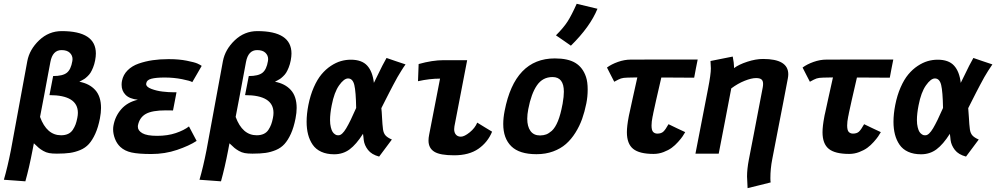

<svg xmlns="http://www.w3.org/2000/svg" viewBox="-40 -813 5271 1016"><path d="M139.2 -54.7Q137.7 -46.9 135.3 -34.7Q132.8 -22.5 132.3 -19Q114.3 75.2 94.2 146.5Q75.2 145 37.4 142.3Q-0.5 139.6 -19.5 138.2Q0 71.3 17.6 -18.1Q26.9 -65.9 61.8 -258.1Q96.7 -450.2 104.5 -489.7Q116.2 -551.3 167.2 -599.9Q218.3 -648.4 286.6 -648.4Q467.3 -648.4 467.3 -529.8Q467.3 -514.2 463.4 -493.2Q459.5 -472.7 452.4 -455.3Q445.3 -438 438.7 -427.7Q432.1 -417.5 422.1 -408.2Q412.1 -398.9 406.5 -395.3Q400.9 -391.6 391.1 -386.5Q381.3 -381.3 379.9 -380.4Q433.1 -370.6 463.9 -336.7Q494.6 -302.7 494.6 -241.7Q494.6 -216.8 488.8 -186.5Q479.5 -138.7 464.1 -105Q448.7 -71.3 430.2 -50.8Q411.6 -30.3 384.5 -19Q357.4 -7.8 329.8 -3.9Q302.2 0 263.2 0H259.3Q236.3 0 220 -2.9Q203.6 -5.9 189 -14.4Q174.3 -22.9 165.3 -30.5Q156.2 -38.1 139.2 -54.7ZM283.2 -97.2Q304.7 -97.2 320.3 -104.5Q335.9 -111.8 345.2 -126Q354.5 -140.1 359.9 -154.5Q365.2 -168.9 369.1 -189Q372.1 -203.6 372.1 -215.8Q372.1 -309.6 221.7 -309.6Q224.6 -326.2 231.4 -359.9Q238.3 -393.6 241.2 -410.6Q292 -410.6 313.7 -428Q335.4 -445.3 342.8 -489.7Q343.8 -496.6 343.8 -500Q343.8 -520 329.1 -533.9Q314.5 -547.9 285.6 -547.9Q238.3 -547.9 226.6 -484.9Q223.6 -469.7 214.1 -418.5Q204.6 -367.2 193.4 -306.9Q182.1 -246.6 171.9 -194.3Q207.5 -97.2 283.2 -97.2Z M1000.5 -67.4Q960.9 -41.5 897 -19.8Q833 2 760.3 2Q692.4 2 656 -6.1Q619.6 -14.2 596.7 -35.6Q578.1 -53.2 568.4 -78.6Q558.6 -104 558.6 -128.4Q558.6 -138.2 560.1 -147Q568.8 -197.8 601.6 -235.1Q634.3 -272.5 689.5 -285.2Q645 -290 624.3 -311.3Q603.5 -332.5 603.5 -364.3Q603.5 -375.5 605.5 -385.3Q611.8 -417.5 635.3 -440.9Q658.7 -464.4 694.1 -476.6Q729.5 -488.8 767.6 -494.4Q805.7 -500 849.6 -500H856Q907.2 -500 948.7 -491.7Q990.2 -483.4 1005.1 -476.6Q1020 -469.7 1027.3 -464.4Q1019 -449.7 1002.4 -421.1Q985.8 -392.6 977.5 -378.4Q967.8 -385.3 923.6 -394Q879.4 -402.8 831.5 -402.8Q785.2 -402.8 760.5 -396.2Q735.8 -389.6 733.9 -371.6Q733.9 -371.1 733.6 -369.9Q733.4 -368.7 733.4 -368.2Q733.4 -353 761.2 -342.5Q789.1 -332 820.3 -328.4Q851.6 -324.7 879.4 -324.7H882.8H885.3H894Q891.1 -308.6 884.8 -276.6Q878.4 -244.6 875.5 -228.5Q869.1 -228.5 856.4 -228.8Q843.8 -229 837.4 -229Q765.1 -229 731.7 -210.2Q698.2 -191.4 689.9 -149.4Q689.5 -147 689.5 -142.1Q689.5 -122.1 713.1 -108.2Q736.8 -94.2 791.5 -94.2Q847.2 -94.2 890.4 -108.9Q933.6 -123.5 960 -144Q966.8 -131.3 980.2 -105.7Q993.7 -80.1 1000.5 -67.4Z M1174.3 -54.7Q1172.9 -46.9 1170.4 -34.7Q1168 -22.5 1167.5 -19Q1149.4 75.2 1129.4 146.5Q1110.4 145 1072.5 142.3Q1034.7 139.6 1015.6 138.2Q1035.2 71.3 1052.7 -18.1Q1062 -65.9 1096.9 -258.1Q1131.8 -450.2 1139.6 -489.7Q1151.4 -551.3 1202.4 -599.9Q1253.4 -648.4 1321.8 -648.4Q1502.4 -648.4 1502.4 -529.8Q1502.4 -514.2 1498.5 -493.2Q1494.6 -472.7 1487.5 -455.3Q1480.5 -438 1473.9 -427.7Q1467.3 -417.5 1457.3 -408.2Q1447.3 -398.9 1441.7 -395.3Q1436 -391.6 1426.3 -386.5Q1416.5 -381.3 1415 -380.4Q1468.3 -370.6 1499 -336.7Q1529.8 -302.7 1529.8 -241.7Q1529.8 -216.8 1523.9 -186.5Q1514.6 -138.7 1499.3 -105Q1483.9 -71.3 1465.3 -50.8Q1446.8 -30.3 1419.7 -19Q1392.6 -7.8 1365 -3.9Q1337.4 0 1298.3 0H1294.4Q1271.5 0 1255.1 -2.9Q1238.8 -5.9 1224.1 -14.4Q1209.5 -22.9 1200.4 -30.5Q1191.4 -38.1 1174.3 -54.7ZM1318.4 -97.2Q1339.8 -97.2 1355.5 -104.5Q1371.1 -111.8 1380.4 -126Q1389.6 -140.1 1395 -154.5Q1400.4 -168.9 1404.3 -189Q1407.2 -203.6 1407.2 -215.8Q1407.2 -309.6 1256.8 -309.6Q1259.8 -326.2 1266.6 -359.9Q1273.4 -393.6 1276.4 -410.6Q1327.1 -410.6 1348.9 -428Q1370.6 -445.3 1377.9 -489.7Q1378.9 -496.6 1378.9 -500Q1378.9 -520 1364.3 -533.9Q1349.6 -547.9 1320.8 -547.9Q1273.4 -547.9 1261.7 -484.9Q1258.8 -469.7 1249.3 -418.5Q1239.7 -367.2 1228.5 -306.9Q1217.3 -246.6 1207 -194.3Q1242.7 -97.2 1318.4 -97.2Z M1978 -240.7Q1980 -224.6 1981.7 -189.5Q1983.4 -154.3 1986.8 -128.4Q1989.7 -107.9 2000.2 -96.2Q2010.7 -84.5 2033.7 -74.7Q2022.5 -59.6 2000 -29.5Q1977.5 0.5 1966.3 15.6Q1926.3 4.9 1907.2 -19.8Q1888.2 -44.4 1884.8 -71.8Q1884.3 -77.1 1883.1 -88.1Q1881.8 -99.1 1880.9 -105Q1845.2 -48.8 1810.1 -22.7Q1774.9 3.4 1728.5 3.4Q1689 3.4 1660.2 -9.8Q1631.3 -22.9 1614.7 -47.1Q1598.1 -71.3 1590.3 -101.6Q1582.5 -131.8 1582.5 -168.9Q1582.5 -209.5 1591.8 -257.3Q1602.1 -309.1 1620.4 -350.8Q1638.7 -392.6 1661.1 -419.4Q1683.6 -446.3 1710.4 -464.1Q1737.3 -481.9 1763.4 -489.5Q1789.6 -497.1 1816.4 -497.1Q1874.5 -497.1 1903.1 -465.8Q1931.6 -434.6 1938.5 -374.5Q1946.8 -390.6 1959.7 -417.5Q1972.7 -444.3 1983.2 -465.3Q1993.7 -486.3 2005.4 -506.3Q2022 -500.5 2055.7 -489Q2089.4 -477.5 2106 -472.2Q2095.2 -457.5 2083.3 -438Q2071.3 -418.5 2063.2 -404.8Q2055.2 -391.1 2040.3 -362.5Q2025.4 -334 2020.8 -325Q2016.1 -315.9 1998 -280.3Q1980 -244.6 1978 -240.7ZM1715.3 -255.9Q1706.5 -211.4 1706.5 -177.7Q1706.5 -155.8 1710.7 -139.4Q1714.8 -123 1720 -115.2Q1725.1 -107.4 1731.7 -103Q1738.3 -98.6 1741.7 -97.9Q1745.1 -97.2 1748 -97.2H1752Q1770 -97.2 1792 -134Q1814 -170.9 1844.7 -241.7Q1843.3 -328.1 1835 -363Q1826.7 -397.9 1801.8 -397.9Q1780.3 -397.9 1754.4 -361.3Q1728.5 -324.7 1715.3 -255.9Z M2307.6 -494.6H2432.1L2364.7 -144.5Q2363.3 -136.7 2363.3 -129.4Q2363.3 -111.3 2372.6 -100.6Q2381.8 -89.8 2398.9 -89.8Q2417 -89.8 2445.3 -112.5Q2473.6 -135.3 2485.4 -164.1Q2498.5 -155.8 2524.7 -139.9Q2550.8 -124 2564 -116.2Q2541 -60.1 2491.5 -25.6Q2441.9 8.8 2363.3 8.8Q2289.1 8.8 2258.8 -9.8Q2227.5 -28.8 2227.5 -69.3Q2227.5 -83.5 2231 -100.6Q2240.2 -149.9 2259.8 -248.8Q2279.3 -347.7 2288.6 -397Q2233.4 -397 2171.9 -383.3Q2172.4 -398.4 2173.6 -428.7Q2174.8 -459 2175.3 -474.1Q2248 -494.6 2307.6 -494.6Z M2901.9 -626Q2942.4 -666.5 2963.4 -699.2Q2984.4 -731.9 3011.7 -793L3121.6 -766.6Q3082.5 -670.9 2981 -571.3Q2967.8 -580.6 2941.4 -598.9Q2915 -617.2 2901.9 -626ZM2879.9 -120.6Q2917 -154.8 2936 -258.8Q2936.5 -260.3 2937 -262.7Q2937.5 -265.1 2937.5 -266.6Q2943.8 -302.2 2943.8 -327.6Q2943.8 -405.3 2883.8 -405.3Q2831.5 -405.3 2801.3 -361.3Q2771 -317.4 2755.4 -235.4Q2750 -207 2750 -185.1Q2750 -143.6 2767.1 -119.9Q2784.2 -96.2 2817.9 -96.2Q2837.4 -96.7 2850.6 -101.8Q2863.8 -106.9 2879.9 -120.6ZM2798.3 2.9Q2708.5 2.9 2665.8 -38.8Q2623 -80.6 2623 -156.7Q2623 -189.5 2630.4 -226.6Q2684.1 -503.9 2896 -503.9Q2966.3 -503.9 3005.4 -479.7Q3044.4 -455.6 3061 -405.8Q3069.8 -379.4 3069.8 -339.4Q3069.8 -300.8 3062.5 -265.1Q3053.7 -221.2 3040.3 -183.6Q3026.9 -146 3004.9 -110.8Q2982.9 -75.7 2954.8 -51Q2926.8 -26.4 2887 -11.7Q2847.2 2.9 2799.3 2.9Z M3443.8 -498H3503.4H3571.3H3643.1H3651.9Q3648.4 -481.9 3642.3 -450Q3636.2 -418 3633.3 -401.9Q3608.4 -402.3 3559.1 -402.3Q3509.8 -402.3 3484.9 -402.8H3459.5Q3445.3 -343.8 3431.9 -282.7Q3418.5 -221.7 3417 -214.8Q3416.5 -211.9 3415.3 -205.1Q3414.1 -198.2 3413.1 -195.3Q3407.7 -168.9 3407.7 -148.9Q3407.7 -123.5 3416.3 -114.7Q3424.8 -106 3438.5 -106Q3458.5 -106 3469.7 -116Q3481 -126 3497.6 -155.8Q3512.2 -148.4 3541.7 -134.5Q3571.3 -120.6 3585.9 -113.8Q3579.6 -102.5 3571.8 -91.1Q3564 -79.6 3548.1 -61.8Q3532.2 -43.9 3514.6 -31Q3497.1 -18.1 3471.4 -8.3Q3445.8 1.5 3418.5 1.5Q3343.3 1.5 3310.3 -25.4Q3277.3 -52.2 3277.3 -113.3Q3277.3 -145 3286.6 -193.8Q3287.1 -197.3 3288.6 -204.3Q3290 -211.4 3291 -214.8Q3295.9 -236.8 3308.3 -294.4Q3320.8 -352.1 3332.5 -403.3L3281.7 -402.3Q3257.8 -401.9 3245.8 -397.7Q3233.9 -393.6 3210.4 -380.4Q3204.1 -392.6 3191.2 -417.7Q3178.2 -442.9 3171.9 -455.6Q3195.3 -473.1 3230 -485.4Q3264.6 -497.6 3297.9 -497.6Q3322.3 -497.6 3370.8 -497.8Q3419.4 -498 3443.8 -498Z M4080.1 -144.5 4046.4 29.8Q4036.6 79.6 4036.6 129.9Q4036.6 144.5 4038.1 152.3Q4018.1 157.7 3977.3 167.5Q3936.5 177.2 3916 182.6Q3913.1 122.6 3913.1 121.1Q3913.1 82 3922.4 33.2Q3926.8 10.7 3935.5 -34.7Q3944.3 -80.1 3948.7 -102.5Q3956.5 -144 3972.4 -226.6Q3988.3 -309.1 3996.1 -350.1Q3998 -359.9 3998 -369.1Q3998 -385.7 3989.3 -392.8Q3980.5 -399.9 3960.9 -399.9Q3936.5 -399.9 3900.4 -385.5Q3864.3 -371.1 3829.6 -345.2Q3818.8 -287.6 3796.6 -172.6Q3774.4 -57.6 3763.2 0H3640.1Q3651.4 -57.6 3673.6 -172.6Q3695.8 -287.6 3707 -344.7Q3721.7 -419.9 3721.7 -451.2Q3721.7 -459 3719.7 -490.2Q3739.3 -494.1 3778.6 -502Q3817.9 -509.8 3837.4 -513.7Q3844.2 -478 3844.2 -460.4V-452.6Q3869.6 -471.7 3914.3 -486.3Q3959 -501 3998 -501Q4131.3 -501 4131.3 -419.9Q4131.3 -410.6 4128.9 -397.5Q4121.1 -355 4104.7 -270.8Q4088.4 -186.5 4080.1 -144.5Z M4479 -498H4538.6H4606.4H4678.2H4687Q4683.6 -481.9 4677.5 -450Q4671.4 -418 4668.5 -401.9Q4643.6 -402.3 4594.2 -402.3Q4544.9 -402.3 4520 -402.8H4494.6Q4480.5 -343.8 4467 -282.7Q4453.6 -221.7 4452.1 -214.8Q4451.7 -211.9 4450.4 -205.1Q4449.2 -198.2 4448.2 -195.3Q4442.9 -168.9 4442.9 -148.9Q4442.9 -123.5 4451.4 -114.7Q4460 -106 4473.6 -106Q4493.7 -106 4504.9 -116Q4516.1 -126 4532.7 -155.8Q4547.4 -148.4 4576.9 -134.5Q4606.4 -120.6 4621.1 -113.8Q4614.7 -102.5 4606.9 -91.1Q4599.1 -79.6 4583.3 -61.8Q4567.4 -43.9 4549.8 -31Q4532.2 -18.1 4506.6 -8.3Q4481 1.5 4453.6 1.5Q4378.4 1.5 4345.5 -25.4Q4312.5 -52.2 4312.5 -113.3Q4312.5 -145 4321.8 -193.8Q4322.3 -197.3 4323.7 -204.3Q4325.2 -211.4 4326.2 -214.8Q4331.1 -236.8 4343.5 -294.4Q4356 -352.1 4367.7 -403.3L4316.9 -402.3Q4293 -401.9 4281 -397.7Q4269 -393.6 4245.6 -380.4Q4239.3 -392.6 4226.3 -417.7Q4213.4 -442.9 4207 -455.6Q4230.5 -473.1 4265.1 -485.4Q4299.8 -497.6 4333 -497.6Q4357.4 -497.6 4406 -497.8Q4454.6 -498 4479 -498Z M5083.5 -240.7Q5085.4 -224.6 5087.2 -189.5Q5088.9 -154.3 5092.3 -128.4Q5095.2 -107.9 5105.7 -96.2Q5116.2 -84.5 5139.2 -74.7Q5127.9 -59.6 5105.5 -29.5Q5083 0.5 5071.8 15.6Q5031.7 4.9 5012.7 -19.8Q4993.7 -44.4 4990.2 -71.8Q4989.7 -77.1 4988.5 -88.1Q4987.3 -99.1 4986.3 -105Q4950.7 -48.8 4915.5 -22.7Q4880.4 3.4 4834 3.4Q4794.4 3.4 4765.6 -9.8Q4736.8 -22.9 4720.2 -47.1Q4703.6 -71.3 4695.8 -101.6Q4688 -131.8 4688 -168.9Q4688 -209.5 4697.3 -257.3Q4707.5 -309.1 4725.8 -350.8Q4744.1 -392.6 4766.6 -419.4Q4789.1 -446.3 4815.9 -464.1Q4842.8 -481.9 4868.9 -489.5Q4895 -497.1 4921.9 -497.1Q4980 -497.1 5008.5 -465.8Q5037.1 -434.6 5043.9 -374.5Q5052.2 -390.6 5065.2 -417.5Q5078.1 -444.3 5088.6 -465.3Q5099.1 -486.3 5110.8 -506.3Q5127.4 -500.5 5161.1 -489Q5194.8 -477.5 5211.4 -472.2Q5200.7 -457.5 5188.7 -438Q5176.8 -418.5 5168.7 -404.8Q5160.6 -391.1 5145.8 -362.5Q5130.9 -334 5126.2 -325Q5121.6 -315.9 5103.5 -280.3Q5085.4 -244.6 5083.5 -240.7ZM4820.8 -255.9Q4812 -211.4 4812 -177.7Q4812 -155.8 4816.2 -139.4Q4820.3 -123 4825.4 -115.2Q4830.6 -107.4 4837.2 -103Q4843.8 -98.6 4847.2 -97.9Q4850.6 -97.2 4853.5 -97.2H4857.4Q4875.5 -97.2 4897.5 -134Q4919.4 -170.9 4950.2 -241.7Q4948.7 -328.1 4940.4 -363Q4932.1 -397.9 4907.2 -397.9Q4885.7 -397.9 4859.9 -361.3Q4834 -324.7 4820.8 -255.9Z"/></svg>

Font: Fantasque Sans Mono
Style: Bold Italic
Weight: 700
Italic angle: -11°
Monospace: yes
Designer: Jany Belluz
Version: Version 1.7.1